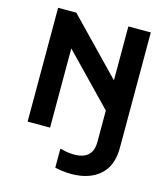

<svg xmlns="http://www.w3.org/2000/svg" viewBox="-136 -827 1028 1173"><g transform="rotate(15 378.0 -240.5)"><path d="M85 0V-720H200L529 -380V-721H671V8Q671 124 604 182Q537 240 426 240Q398 240 369 236.5Q340 233 321 228V109H331Q344 114 367 117.5Q390 121 411 121Q529 121 529 9V-189L227 -501V0Z"/></g></svg>

Font: Kufam SemiBold
Style: Regular
Weight: 600
Designer: Wael Morcos, Artur Schmal
Foundry: Original Type
Version: Version 1.300; ttfautohint (v1.8.3)